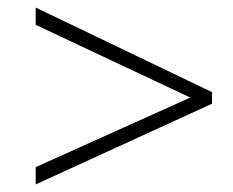

<svg xmlns="http://www.w3.org/2000/svg" viewBox="-20 -614 611 504"><path d="M73.7 -175.3 479.5 -357.9 73.7 -548.8V-594.2L536.6 -372.1V-341.8L73.7 -129.9Z"/></svg>

Font: Open Sans Light
Style: Italic
Weight: 300
Italic angle: -12°
Designer: Monotype Design Team
Foundry: Monotype Imaging Inc.
Version: Version 3.003; ttfautohint (v1.8.4)